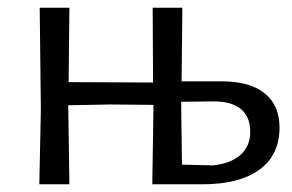

<svg xmlns="http://www.w3.org/2000/svg" viewBox="-20 -478 758 498"><path d="M705 -147Q705 -76 653 -38Q601 0 505 0H375L378 -194V-206L265 -207L157 -205V-201L160 0H82L86 -194L83 -458H160L158 -265L377 -264L376 -458H453L451 -267H555Q628 -267 666.5 -236Q705 -205 705 -147ZM629 -136Q629 -175 605 -195Q581 -215 535 -215L450 -214V-201L452 -51L532 -49Q579 -54 604 -76.5Q629 -99 629 -136Z"/></svg>

Font: Alegreya Sans
Style: Regular
Weight: 400
Designer: Juan Pablo del Peral
Foundry: Huerta Tipografica
Version: Version 2.008; ttfautohint (v1.6)